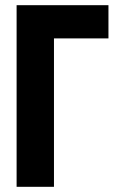

<svg xmlns="http://www.w3.org/2000/svg" viewBox="-20 -720 448 740"><path d="M44 0V-700H398V-572H188V0Z"/></svg>

Font: Tektur SemiCondensed SemiBold
Style: Regular
Weight: 600
Width: 4
Designer: Adam Jagosz
Foundry: Adam Jagosz
Version: Version 1.005;gftools[0.9.30]